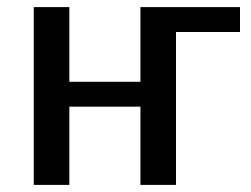

<svg xmlns="http://www.w3.org/2000/svg" viewBox="-20 -520 705 540"><path d="M655 -500V-430H475V0H375V-220H175V0H75V-500H175V-290H375V-500Z"/></svg>

Font: Scada
Style: Regular
Weight: 400
Designer: Jovanny Lemonad
Foundry: Jovanny Lemonad
Version: Version 4.100;PS 004.100;hotconv 1.0.88;makeotf.lib2.5.64775